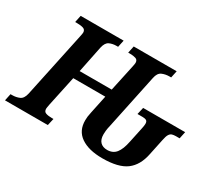

<svg xmlns="http://www.w3.org/2000/svg" viewBox="-156 -969 1374 1235"><g transform="rotate(30 531.0 -352.0)"><path d="M706 10Q604 10 546 -30Q488 -70 489 -148Q489 -161 490.5 -174.5Q492 -188 497 -210L525 -343H287L239 -118Q237 -107 235.5 -98.5Q234 -90 234 -86Q234 -64 251.5 -58Q269 -52 295 -52H308L296 0H-22L-11 -52H1Q30 -52 54.5 -62.5Q79 -73 88 -113L190 -594Q196 -622 196 -628Q196 -650 177.5 -656Q159 -662 129 -662H117L128 -714H447L436 -662H424Q396 -662 372.5 -651.5Q349 -641 340 -600L300 -403H538L580 -598Q582 -608 583.5 -616Q585 -624 585 -628Q585 -650 567.5 -656Q550 -662 524 -662H511L522 -714H841L830 -662H818Q788 -662 763 -651Q738 -640 730 -600L646 -200Q639 -171 637.5 -154.5Q636 -138 636 -128Q636 -90 654.5 -71Q673 -52 706 -52Q748 -52 771.5 -81.5Q795 -111 807 -172L831 -285Q836 -307 836 -321Q836 -338 826.5 -344Q817 -350 797 -350H760L772 -402H1084L1073 -350H1046Q1030 -350 1018 -346.5Q1006 -343 997.5 -329.5Q989 -316 983 -285L958 -166Q940 -76 882.5 -33Q825 10 706 10Z"/></g></svg>

Font: Noto Serif SemiCondensed
Style: Bold Italic
Weight: 700
Width: 4
Italic angle: -12°
Designer: Monotype Design Team
Foundry: Monotype Imaging Inc.
Version: Version 2.014